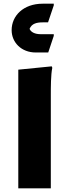

<svg xmlns="http://www.w3.org/2000/svg" viewBox="-20 -1019 374 1039"><path d="M43 -856C43 -789 96 -735 173 -735H241L271 -825V-834H200C169 -834 147 -845 140 -863C152 -892 179 -898 212 -898H240L271 -990V-999H211C107 -999 43 -934 43 -856ZM79 -642V0H255V-504C255 -544 255 -616 263 -652L260 -660Z"/></svg>

Font: Kufam Arabic Latin Roman Bold
Style: Regular
Weight: 700
Designer: Wael Morcos & Artur Schmal
Version: Version 1.200;PS 001.200;hotconv 1.0.88;makeotf.lib2.5.64775